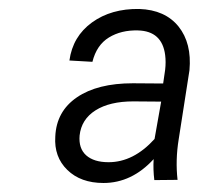

<svg xmlns="http://www.w3.org/2000/svg" viewBox="-20 -741 474 424"><path d="M320.8 -343.3Q317.9 -366.7 319.3 -389.6Q271 -336.9 208.5 -336.9Q158.2 -336.9 128.7 -365.7Q99.1 -394.5 102.1 -439.5Q104.5 -495.1 149.9 -526.1Q195.3 -557.1 273.4 -557.1L340.3 -556.6L344.7 -586.9Q346.7 -604 344.7 -619.6Q337.9 -672.4 284.7 -673.8Q247.6 -674.8 220.5 -658.2Q193.4 -641.6 184.1 -604.5L133.3 -607.4Q140.6 -660.6 183.1 -691.4Q225.6 -722.2 287.6 -721.2Q344.7 -719.2 374.3 -682.4Q403.8 -645.5 398.4 -585.9L374.5 -432.6Q367.2 -387.2 372.1 -343.8ZM219.7 -382.8Q274.9 -382.8 321.3 -434.1L335.9 -516.6L274.4 -517.1Q222.2 -517.1 190.9 -497.3Q159.7 -477.5 155.8 -441.9Q153.3 -413.1 170.4 -397.9Q187.5 -382.8 219.7 -382.8Z"/></svg>

Font: TypoPRO Roboto
Style: Italic
Weight: 300
Italic angle: -12°
Designer: Google
Version: Version 2.136; 2016